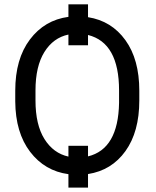

<svg xmlns="http://www.w3.org/2000/svg" viewBox="-20 -796 721 885"><path d="M622.1 -333Q622.1 -188.5 558.3 -99.6Q494.6 -10.7 385.7 6.3V68.8H295.4V6.8Q186.5 -7.8 118.9 -96.2Q51.3 -184.6 50.3 -328.6V-377.9Q50.3 -524.4 117.9 -614Q185.5 -703.6 295.4 -718.3V-775.9H385.7V-716.8Q494.1 -699.7 558.1 -610.8Q622.1 -522 622.1 -377.9ZM143.6 -333Q143.6 -221.2 184.8 -155.3Q226.1 -89.4 295.4 -74.2V-124H385.7V-75.2Q524.9 -108.9 528.8 -321.3V-378.9Q528.8 -599.1 385.7 -634.8V-587.4H295.4V-636.7Q225.6 -622.1 184.6 -556.2Q143.6 -490.2 143.6 -378.9Z"/></svg>

Font: Roboto21382017
Style: Regular
Weight: 400
Designer: Christian Robertson
Foundry: Google
Version: Version 2.138; 2017